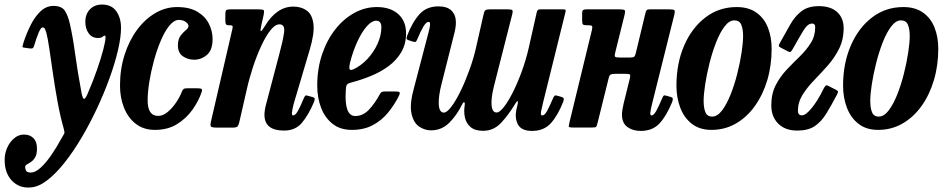

<svg xmlns="http://www.w3.org/2000/svg" viewBox="-114 -561 4155 844"><path d="M316 -394Q290.5 -394 275.8 -414.5Q261 -435 261 -465.5Q261.5 -500 281.8 -520.5Q302 -541 334.5 -541Q377 -541 397.5 -511.2Q418 -481.5 418 -439Q418 -398 404.8 -341Q391.5 -284 367.8 -218.2Q344 -152.5 312.8 -85.5Q281.5 -18.5 245.2 43Q209 104.5 170.2 153.5Q131.5 202.5 93.2 231.8Q55 261 20 263Q-29.5 267 -61.8 233Q-94 199 -93.5 141Q-93.5 113.5 -82.2 88.2Q-71 63 -51.8 46.8Q-32.5 30.5 -8.5 30.5Q18 30.5 33.5 46.8Q49 63 48.5 93Q48.5 117 40.5 130.5Q32.5 144 22.2 150.8Q12 157.5 4.2 162Q-3.5 166.5 -3.5 173Q-3.5 180.5 0.5 189Q4.5 197.5 21.5 197.5Q41 197.5 64 176.8Q87 156 110.8 121.8Q134.5 87.5 157 46Q166 30.5 168.5 26Q171 21.5 165.5 2Q150.5 -51 139 -114Q127.5 -177 118.8 -237.5Q110 -298 103 -346Q96 -394 89.5 -418Q87 -426 83.8 -433.2Q80.5 -440.5 73 -440.5Q65.5 -440.5 55.5 -416.5Q45.5 -392.5 35.5 -358.5Q32.5 -350 28.8 -348.8Q25 -347.5 17.5 -348L-4.5 -351Q-16.5 -352 -15.2 -357.5Q-14 -363 -10.5 -374.5Q3 -416 21.8 -452.8Q40.5 -489.5 65.2 -512.2Q90 -535 121 -535Q157 -535 171 -513.8Q185 -492.5 193.5 -454.5Q206 -400 216 -326Q226 -252 244.5 -152Q250 -125.5 255.8 -126.2Q261.5 -127 270.5 -147.5Q295.5 -205 313.2 -256.5Q331 -308 340.5 -345.2Q350 -382.5 350 -397.5Q350 -404.5 346.5 -404.5Q342.5 -404.5 336.8 -399.2Q331 -394 316 -394Z M820.5 -389Q820.5 -341 795.8 -319.8Q771 -298.5 739 -298.5Q712 -298.5 690 -313.5Q668 -328.5 668 -362Q668.5 -389.5 680 -404.5Q691.5 -419.5 703 -428.5Q714.5 -437.5 714.5 -447Q714.5 -456 702.2 -464.8Q690 -473.5 672.5 -473.5Q651 -473.5 630.5 -448.2Q610 -423 592.8 -382.2Q575.5 -341.5 562.5 -293.8Q549.5 -246 542.2 -200.2Q535 -154.5 535 -120.5Q534.5 -51.5 581.5 -51.5Q603 -51.5 624 -69.5Q645 -87.5 661.5 -112.5Q678 -137.5 686 -159.5Q689.5 -167.5 693.8 -170.2Q698 -173 710.5 -173H752.5Q768 -173 772 -169.8Q776 -166.5 772 -155Q759 -117 732.2 -79Q705.5 -41 664.5 -15.5Q623.5 10 567 10Q517 10 482.8 -16.8Q448.5 -43.5 431 -87.8Q413.5 -132 413.5 -184.5Q413.5 -257.5 433.8 -320.5Q454 -383.5 489 -430.5Q524 -477.5 569.2 -503.8Q614.5 -530 664.5 -530Q719 -530 753.5 -509.5Q788 -489 804.2 -456.8Q820.5 -424.5 820.5 -389Z M899.5 -520H1021Q1042 -520 1045.2 -516.2Q1048.5 -512.5 1045 -495.5L1034.5 -449Q1029 -423.5 1033 -423.8Q1037 -424 1049.5 -445Q1101.5 -532 1175.5 -532Q1210 -532 1234.2 -514.8Q1258.5 -497.5 1263.8 -455.8Q1269 -414 1247 -341L1177 -104.5Q1175 -97.5 1172 -82.8Q1169 -68 1169 -64.5Q1169 -53.5 1174.5 -53.5Q1184.5 -53.5 1195.8 -73.8Q1207 -94 1221 -128Q1225 -137.5 1228 -140.2Q1231 -143 1239.5 -140L1261 -134Q1269 -131.5 1269.5 -127Q1270 -122.5 1265.5 -111Q1242 -55.5 1213.2 -21.2Q1184.5 13 1134.5 13Q1048.5 13 1048.5 -56.5Q1048.5 -66 1050.5 -78.8Q1052.5 -91.5 1055.5 -102L1114 -324Q1130 -383 1134.8 -418.5Q1139.5 -454 1114.5 -454Q1095.5 -454 1075 -428.2Q1054.5 -402.5 1034.8 -360Q1015 -317.5 998.2 -266.8Q981.5 -216 970.5 -166.5L938.5 -26.5Q935.5 -12.5 931 -6.2Q926.5 0 909 0H842Q818 0 813.5 -4.5Q809 -9 813.5 -27.5L907 -431.5Q910.5 -444.5 907.5 -447.2Q904.5 -450 897.5 -450H893.5Q881.5 -450 879 -455Q876.5 -460 876.5 -473.5V-497Q876.5 -512.5 880.5 -516.2Q884.5 -520 899.5 -520Z M1280.5 -184.5Q1280.5 -259 1301.8 -322Q1323 -385 1359.8 -431.8Q1396.5 -478.5 1443.5 -504.2Q1490.5 -530 1542.5 -530Q1602 -530 1636.5 -499.2Q1671 -468.5 1671 -414.5Q1671 -367.5 1650 -331.8Q1629 -296 1594 -270.2Q1559 -244.5 1516.2 -227Q1473.5 -209.5 1429 -198Q1415.5 -194.5 1411 -188.5Q1406.5 -182.5 1406 -163.5Q1399 -51 1447.5 -51Q1481.5 -51 1507.8 -78.8Q1534 -106.5 1556 -147.5Q1560 -155 1565 -157Q1570 -159 1582 -159H1622Q1639 -159 1642.2 -155.5Q1645.5 -152 1639 -138.5Q1619 -99 1591.2 -65.2Q1563.5 -31.5 1524.5 -10.8Q1485.5 10 1433 10Q1381.5 10 1347.8 -16.8Q1314 -43.5 1297.2 -87.8Q1280.5 -132 1280.5 -184.5ZM1439 -256Q1472.5 -271.5 1500.5 -301.2Q1528.5 -331 1545.2 -367.5Q1562 -404 1562.5 -440Q1563 -470 1539.5 -470Q1520.5 -470 1499 -446Q1477.5 -422 1457.8 -380Q1438 -338 1424.5 -285Q1420.5 -267.5 1422.2 -258.8Q1424 -250 1439 -256Z M1675.5 -403.5Q1698.5 -463.5 1729.8 -498.2Q1761 -533 1813 -533Q1852.5 -533 1871.2 -513.8Q1890 -494.5 1890 -463Q1890 -442 1884 -418L1828 -196Q1812.5 -137 1814.8 -101.5Q1817 -66 1837 -66Q1851 -66 1871 -93Q1891 -120 1911.8 -163Q1932.5 -206 1950.2 -255.5Q1968 -305 1978 -349.5L2012 -499Q2014.5 -511.5 2019.5 -515.8Q2024.5 -520 2040 -520H2114Q2133.5 -520 2137.5 -516.8Q2141.5 -513.5 2137.5 -497.5L2056.5 -179Q2044 -128 2047 -97.2Q2050 -66.5 2069 -66.5Q2082.5 -66.5 2101.8 -91.5Q2121 -116.5 2141.8 -158Q2162.5 -199.5 2180.5 -249.5Q2198.5 -299.5 2210 -349.5L2245 -505Q2246.5 -512.5 2249.5 -516.2Q2252.5 -520 2262 -520H2356.5Q2368.5 -520 2371.2 -518.2Q2374 -516.5 2371.5 -507L2272 -105Q2268 -89 2264.5 -71.2Q2261 -53.5 2269.5 -53.5Q2280.5 -53.5 2291.5 -74.2Q2302.5 -95 2317.5 -130Q2321 -137.5 2323.8 -140.2Q2326.5 -143 2336.5 -140L2354 -135Q2362.5 -132.5 2363.8 -128.5Q2365 -124.5 2362.5 -115.5Q2339 -55 2308.2 -20.2Q2277.5 14.5 2225 14.5Q2178.5 14.5 2163.2 -13.2Q2148 -41 2156 -79L2162 -105.5Q2164 -115.5 2161 -116Q2158 -116.5 2153.5 -109Q2122 -56.5 2089 -21.2Q2056 14 2009.5 14Q1973.5 14 1954.2 -2.8Q1935 -19.5 1929.5 -45.5Q1924 -71.5 1929 -100Q1930.5 -109 1926.8 -111.2Q1923 -113.5 1918 -103Q1894.5 -55 1861 -21.5Q1827.5 12 1781 12Q1752.5 12 1727.8 -5Q1703 -22 1694.5 -63.8Q1686 -105.5 1707 -179L1768.5 -414Q1770 -420 1773.2 -432.8Q1776.5 -445.5 1776.5 -454.5Q1776.5 -465 1770.5 -465Q1759.5 -465 1747.2 -444.2Q1735 -423.5 1719.5 -387Q1717 -380.5 1714 -377.8Q1711 -375 1701.5 -378L1682.5 -384Q1674.5 -386.5 1673.5 -390.5Q1672.5 -394.5 1675.5 -403.5Z M2849.5 -493.5 2752.5 -105Q2750.5 -98.5 2747.5 -83.2Q2744.5 -68 2744.5 -64.5Q2744.5 -53.5 2749.5 -53.5Q2760 -53.5 2771.2 -74.2Q2782.5 -95 2797 -129.5Q2800.5 -138 2803.5 -140.5Q2806.5 -143 2814.5 -140.5L2835 -134.5Q2843 -132 2843.5 -126.8Q2844 -121.5 2840.5 -112Q2815 -50 2784.5 -17.8Q2754 14.5 2702.5 14.5Q2667.5 14.5 2643.8 -2.8Q2620 -20 2620 -58Q2620 -67.5 2622.5 -81.8Q2625 -96 2627.5 -106.5L2655 -217.5Q2658 -231 2654.2 -233.8Q2650.5 -236.5 2634 -236.5H2593.5Q2577.5 -236.5 2571.5 -234Q2565.5 -231.5 2562 -219L2511.5 -15.5Q2509 -5.5 2505.8 -3Q2502.5 -0.5 2489 -0.5H2403Q2385.5 -0.5 2386 -5.8Q2386.5 -11 2389.5 -24L2488 -429.5Q2491 -442.5 2488.5 -446.2Q2486 -450 2473 -450H2466Q2452.5 -450 2448.8 -453.5Q2445 -457 2445 -471V-502.5Q2445 -514 2449.5 -517Q2454 -520 2465 -520H2608Q2629 -520 2632.2 -515.8Q2635.5 -511.5 2631 -493.5L2591 -332.5Q2586.5 -316 2589.5 -312Q2592.5 -308 2614 -308H2653.5Q2668 -308 2673 -311.2Q2678 -314.5 2680.5 -326L2723 -502.5Q2725 -511.5 2728.2 -515.8Q2731.5 -520 2742.5 -520H2826.5Q2847.5 -520 2850.8 -515.8Q2854 -511.5 2849.5 -493.5Z M2859.5 -184.5Q2859.5 -282 2893.2 -360.2Q2927 -438.5 2986.8 -484.2Q3046.5 -530 3124.5 -530Q3176.5 -530 3210.8 -505.8Q3245 -481.5 3261.5 -440Q3278 -398.5 3278 -347Q3278 -273 3258.8 -208.5Q3239.5 -144 3204.2 -94.8Q3169 -45.5 3120.5 -17.8Q3072 10 3013.5 10Q2961.5 10 2927.2 -16.8Q2893 -43.5 2876.2 -87.8Q2859.5 -132 2859.5 -184.5ZM2979 -117.5Q2979 -87 2986.8 -67.8Q2994.5 -48.5 3016.5 -48.5Q3039.5 -48.5 3060 -75.5Q3080.5 -102.5 3097.5 -145.2Q3114.5 -188 3126.8 -236.5Q3139 -285 3145.8 -329.2Q3152.5 -373.5 3152.5 -402.5Q3152.5 -433 3144.5 -452.2Q3136.5 -471.5 3114 -471.5Q3091.5 -471.5 3071 -444.5Q3050.5 -417.5 3033.8 -374.5Q3017 -331.5 3004.8 -282.8Q2992.5 -234 2985.8 -190Q2979 -146 2979 -117.5Z M3393.5 -73.5Q3393.5 -54 3411.5 -54Q3428 -54 3454.5 -86.5Q3481 -119 3505 -168.5Q3510.5 -179.5 3514.8 -183.8Q3519 -188 3526 -184L3559.5 -167Q3566 -163.5 3568.8 -160.5Q3571.5 -157.5 3566.5 -147.5Q3540.5 -97.5 3518.2 -61.5Q3496 -25.5 3467 -6.2Q3438 13 3390.5 13Q3337.5 13 3307 -17.5Q3276.5 -48 3276.5 -97.5Q3276.5 -149 3296 -186.8Q3315.5 -224.5 3344.2 -254.8Q3373 -285 3401.8 -313Q3430.5 -341 3450 -371.8Q3469.5 -402.5 3469.5 -441.5Q3469.5 -457.5 3455.5 -457.5Q3436 -457.5 3416.5 -425Q3397 -392.5 3373 -349.5Q3367 -339 3363.2 -334.8Q3359.5 -330.5 3352 -334L3320 -350.5Q3313.5 -354 3310.5 -357Q3307.5 -360 3313 -370Q3338.5 -416 3359.8 -453.2Q3381 -490.5 3409.8 -512.2Q3438.5 -534 3485.5 -534Q3537.5 -534 3566 -508Q3594.5 -482 3594.5 -437.5Q3594.5 -386.5 3574.2 -346.2Q3554 -306 3524 -272.2Q3494 -238.5 3464 -207.5Q3434 -176.5 3413.8 -144Q3393.5 -111.5 3393.5 -73.5Z M3592 -184.5Q3592 -282 3625.8 -360.2Q3659.5 -438.5 3719.2 -484.2Q3779 -530 3857 -530Q3909 -530 3943.2 -505.8Q3977.5 -481.5 3994 -440Q4010.5 -398.5 4010.5 -347Q4010.5 -273 3991.2 -208.5Q3972 -144 3936.8 -94.8Q3901.5 -45.5 3853 -17.8Q3804.5 10 3746 10Q3694 10 3659.8 -16.8Q3625.5 -43.5 3608.8 -87.8Q3592 -132 3592 -184.5ZM3711.5 -117.5Q3711.5 -87 3719.2 -67.8Q3727 -48.5 3749 -48.5Q3772 -48.5 3792.5 -75.5Q3813 -102.5 3830 -145.2Q3847 -188 3859.2 -236.5Q3871.5 -285 3878.2 -329.2Q3885 -373.5 3885 -402.5Q3885 -433 3877 -452.2Q3869 -471.5 3846.5 -471.5Q3824 -471.5 3803.5 -444.5Q3783 -417.5 3766.2 -374.5Q3749.5 -331.5 3737.2 -282.8Q3725 -234 3718.2 -190Q3711.5 -146 3711.5 -117.5Z"/></svg>

Font: Besley* Condensed Semi
Style: Italic
Weight: 600
Width: 3
Italic angle: -13°
Designer: Owen Earl
Foundry: indestructible type*
Version: Version 3.000; ttfautohint (v1.8.3)